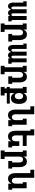

<svg xmlns="http://www.w3.org/2000/svg" viewBox="2205 -2980 990 5440"><g transform="rotate(90 2700.0 -260.0)"><path d="M346 8Q328 8 311 1.5Q294 -5 281.5 -18Q269 -31 261.5 -47.5Q254 -64 250 -82Q246 -64 238.5 -48Q231 -32 219 -19Q207 -6 190 1Q173 8 155 8Q138 8 121.5 2Q105 -4 92.5 -16.5Q80 -29 72.5 -45Q65 -61 60.5 -77.5Q56 -94 54.5 -111.5Q53 -129 53 -146V-425H15V-520H166V-146Q166 -136 167.5 -126Q169 -116 173.5 -107Q178 -98 186.5 -92.5Q195 -87 205 -87Q215 -87 223.5 -92.5Q232 -98 236 -107Q240 -116 241.5 -126Q243 -136 243 -146V-520H357V-146Q357 -136 358.5 -126Q360 -116 364 -107Q368 -98 376.5 -92.5Q385 -87 395 -87Q405 -87 413.5 -92.5Q422 -98 426.5 -107Q431 -116 432.5 -126Q434 -136 434 -146V-520H547V-95H585V0H434V-60Q429 -46 421 -33Q413 -20 401.5 -10.5Q390 -1 375.5 3.5Q361 8 346 8Z M885 215H644V105H685V-410H644V-520H817V-426Q825 -448 838 -467.5Q851 -487 869.5 -501Q888 -515 911 -521.5Q934 -528 957 -528Q982 -528 1007 -520Q1032 -512 1051 -495.5Q1070 -479 1082.5 -456.5Q1095 -434 1102.5 -410Q1110 -386 1112.5 -360.5Q1115 -335 1115 -310V-110H1156V0H942V-110H983V-310Q983 -329 979.5 -348.5Q976 -368 965.5 -384Q955 -400 937 -409Q919 -418 900 -418Q881 -418 863 -409Q845 -400 834.5 -384Q824 -368 820.5 -348.5Q817 -329 817 -310V105H885Z M1546 8Q1528 8 1511 1.5Q1494 -5 1481.5 -18Q1469 -31 1461.5 -47.5Q1454 -64 1450 -82Q1446 -64 1438.5 -48Q1431 -32 1419 -19Q1407 -6 1390 1Q1373 8 1355 8Q1338 8 1321.5 2Q1305 -4 1292.5 -16.5Q1280 -29 1272.5 -45Q1265 -61 1260.5 -77.5Q1256 -94 1254.5 -111.5Q1253 -129 1253 -146V-425H1215V-520H1366V-146Q1366 -136 1367.5 -126Q1369 -116 1373.5 -107Q1378 -98 1386.5 -92.5Q1395 -87 1405 -87Q1415 -87 1423.5 -92.5Q1432 -98 1436 -107Q1440 -116 1441.5 -126Q1443 -136 1443 -146V-520H1557V-146Q1557 -136 1558.5 -126Q1560 -116 1564 -107Q1568 -98 1576.5 -92.5Q1585 -87 1595 -87Q1605 -87 1613.5 -92.5Q1622 -98 1626.5 -107Q1631 -116 1632.5 -126Q1634 -136 1634 -146V-520H1747V-95H1785V0H1634V-60Q1629 -46 1621 -33Q1613 -20 1601.5 -10.5Q1590 -1 1575.5 3.5Q1561 8 1546 8Z M2085 215H1844V105H1885V-410H1844V-520H2017V-426Q2025 -448 2038 -467.5Q2051 -487 2069.5 -501Q2088 -515 2111 -521.5Q2134 -528 2157 -528Q2182 -528 2207 -520Q2232 -512 2251 -495.5Q2270 -479 2282.5 -456.5Q2295 -434 2302.5 -410Q2310 -386 2312.5 -360.5Q2315 -335 2315 -310V-110H2356V0H2142V-110H2183V-310Q2183 -329 2179.5 -348.5Q2176 -368 2165.5 -384Q2155 -400 2137 -409Q2119 -418 2100 -418Q2081 -418 2063 -409Q2045 -400 2034.5 -384Q2024 -368 2020.5 -348.5Q2017 -329 2017 -310V105H2085Z M2685 215H2444V105H2485V42H2444V-42H2485V-410H2444V-520H2617V-425Q2625 -447 2639 -467Q2653 -487 2672 -501Q2691 -515 2714 -521.5Q2737 -528 2761 -528Q2787 -528 2812 -520.5Q2837 -513 2856.5 -496.5Q2876 -480 2889 -458Q2902 -436 2910 -411.5Q2918 -387 2920.5 -361.5Q2923 -336 2923 -310V-293Q2923 -268 2920.5 -242.5Q2918 -217 2910 -192.5Q2902 -168 2889 -145.5Q2876 -123 2856.5 -106.5Q2837 -90 2812 -82.5Q2787 -75 2761 -75Q2737 -75 2714 -81.5Q2691 -88 2672 -102.5Q2653 -117 2639 -136.5Q2625 -156 2617 -178V-42H2915V42H2617V105H2685ZM2704 -186Q2724 -186 2742 -194.5Q2760 -203 2771.5 -219Q2783 -235 2787 -254.5Q2791 -274 2791 -293V-310Q2791 -330 2787 -349.5Q2783 -369 2771.5 -385Q2760 -401 2742 -409.5Q2724 -418 2704 -418Q2684 -418 2666 -409.5Q2648 -401 2636.5 -385Q2625 -369 2621 -349.5Q2617 -330 2617 -310V-293Q2617 -274 2621 -254.5Q2625 -235 2636.5 -219Q2648 -203 2666 -194.5Q2684 -186 2704 -186Z M3243 8Q3218 8 3193 0Q3168 -8 3149 -24.5Q3130 -41 3117.5 -63.5Q3105 -86 3097.5 -110Q3090 -134 3087.5 -159.5Q3085 -185 3085 -210V-625H2990V-735H3217V-210Q3217 -191 3220.5 -171.5Q3224 -152 3234.5 -136Q3245 -120 3263 -111Q3281 -102 3300 -102Q3319 -102 3337 -111Q3355 -120 3365.5 -136Q3376 -152 3379.5 -171.5Q3383 -191 3383 -210V-410H3342V-520H3515V-110H3556V0H3383V-94Q3375 -72 3362 -52.5Q3349 -33 3330.5 -19Q3312 -5 3289 1.5Q3266 8 3243 8Z M3843 8Q3818 8 3793 0Q3768 -8 3749 -24.5Q3730 -41 3717.5 -63.5Q3705 -86 3697.5 -110Q3690 -134 3687.5 -159.5Q3685 -185 3685 -210V-625H3644V-735H3817V-520H4115V-410H3817V-210Q3817 -191 3820.5 -171.5Q3824 -152 3834.5 -136Q3845 -120 3863 -111Q3881 -102 3900 -102Q3919 -102 3937 -111Q3955 -120 3965.5 -136Q3976 -152 3979.5 -171.5Q3983 -191 3983 -210V-312H4115V-110H4156V0H3983V-94Q3975 -72 3962 -52.5Q3949 -33 3930.5 -19Q3912 -5 3889 1.5Q3866 8 3843 8Z M4485 215H4244V105H4285V-410H4244V-520H4417V-426Q4425 -448 4438 -467.5Q4451 -487 4469.5 -501Q4488 -515 4511 -521.5Q4534 -528 4557 -528Q4582 -528 4607 -520Q4632 -512 4651 -495.5Q4670 -479 4682.5 -456.5Q4695 -434 4702.5 -410Q4710 -386 4712.5 -360.5Q4715 -335 4715 -310V-110H4756V0H4542V-110H4583V-310Q4583 -329 4579.5 -348.5Q4576 -368 4565.5 -384Q4555 -400 4537 -409Q4519 -418 4500 -418Q4481 -418 4463 -409Q4445 -400 4434.5 -384Q4424 -368 4420.5 -348.5Q4417 -329 4417 -310V105H4485Z M5043 8Q5018 8 4993 0Q4968 -8 4949 -24.5Q4930 -41 4917.5 -63.5Q4905 -86 4897.5 -110Q4890 -134 4887.5 -159.5Q4885 -185 4885 -210V-625H4790V-735H5017V-210Q5017 -191 5020.5 -171.5Q5024 -152 5034.5 -136Q5045 -120 5063 -111Q5081 -102 5100 -102Q5119 -102 5137 -111Q5155 -120 5165.5 -136Q5176 -152 5179.5 -171.5Q5183 -191 5183 -210V-410H5142V-520H5315V-110H5356V0H5183V-94Q5175 -72 5162 -52.5Q5149 -33 5130.5 -19Q5112 -5 5089 1.5Q5066 8 5043 8Z"/></g></svg>

Font: Iosevka HT Extrabold Extended
Style: Regular
Weight: 800
Width: 7
Monospace: yes
Designer: Belleve Invis
Foundry: Belleve Invis
Version: Version 32.3.0; ttfautohint (v1.8.4)